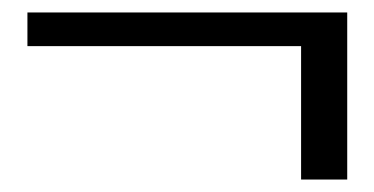

<svg xmlns="http://www.w3.org/2000/svg" viewBox="-20 -421 600 308"><path d="M463 -133H537V-401H24V-347H463Z"/></svg>

Font: Libertinus Sans
Style: Bold
Weight: 700
Designer: Philipp H. Poll, Khaled Hosny
Foundry: Caleb Maclennan
Version: Version 7.050;RELEASE